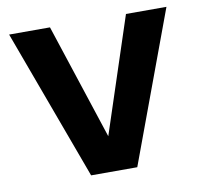

<svg xmlns="http://www.w3.org/2000/svg" viewBox="-67 -625 732 696"><g transform="rotate(-10 299.5 -277.0)"><path d="M9.8 -554.2H160.2L299.8 -128.9L439.9 -554.2H588.9L383.8 0H213.9Z"/></g></svg>

Font: Poppins SemiBold
Style: Regular
Weight: 600
Designer: Ninad Kale (Devanagari), Jonny Pinhorn (Latin)
Foundry: Indian Type Foundry
Version: 4.004